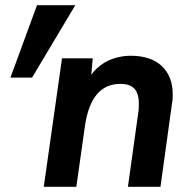

<svg xmlns="http://www.w3.org/2000/svg" viewBox="-20 -717 730 737"><path d="M20 -419 122 -697H269L103 -419ZM148 0 218 -493H336L326 -381L306 -385Q325 -430 353 -455.5Q381 -481 414.5 -492Q448 -503 481 -503Q559 -503 601 -463.5Q643 -424 643 -354Q643 -345 642.5 -336.5Q642 -328 640 -318L596 0H471L510 -279Q512 -291 512.5 -300Q513 -309 513 -318Q513 -358 496 -376.5Q479 -395 442 -395Q386 -395 352 -355Q318 -315 306 -233L273 0Z"/></svg>

Font: Hanken Grotesk
Style: Bold Italic
Weight: 700
Italic angle: -8°
Designer: Alfredo Marco Pradil
Foundry: Hanken Design Co.
Version: Version 3.013